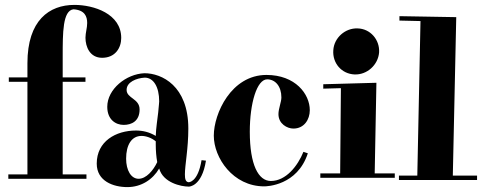

<svg xmlns="http://www.w3.org/2000/svg" viewBox="-20 -725 1968 784"><path d="M284 -705C181 -705 92 -642 92 -467V-409H16V-391H92V-13H14V5H333V-13H236V-391H329V-409H236V-496C236 -591 236 -682 280 -687C326 -684 336 -658 336 -631C336 -611 329 -591 329 -571C329 -534 347 -489 397 -489C451 -489 475 -530 475 -570C475 -669 363 -705 284 -705Z M749 19C738 17 735 6 735 -13C735 -51 749 -118 749 -200C749 -375 640 -426 570 -426C495 -423 418 -361 418 -289C418 -236 453 -215 485 -215C517 -215 550 -230 550 -278C550 -323 497 -323 497 -358C497 -390 537 -406 571 -408C607 -408 630 -370 630 -311C630 -306 629 -300 626 -266C623 -238 617 -203 616 -170C589 -186 563 -192 535 -192C453 -192 375 -148 375 -57C375 15 443 39 500 39C557 39 604 8 630 -37C646 21 719 37 751 37C751 37 804 38 821 -69L803 -71C788 20 751 19 751 19ZM622 -63C606 -29 577 5 546 5C515 5 495 -30 495 -77C495 -133 517 -170 558 -170C575 -170 598 -163 616 -148V-135C616 -110 618 -85 622 -63Z M1245 -275C1245 -341 1186 -419 1068 -419C924 -419 853 -261 853 -171C853 -81 931 36 1059 36C1069 36 1194 33 1237 -99L1219 -105C1196 -48 1148 14 1086 14C1035 14 1000 -52 1000 -187C1000 -304 1029 -401 1071 -401C1104 -401 1129 -373 1129 -327C1129 -309 1117 -281 1117 -259C1117 -219 1153 -200 1178 -200C1222 -200 1245 -237 1245 -275Z M1300 -363 1372 -365 1369 -17H1288V1H1592V-17H1510L1517 -387L1300 -381ZM1528 -511C1531 -563 1492 -608 1440 -609C1390 -611 1344 -571 1341 -520C1337 -467 1375 -423 1428 -421C1479 -419 1524 -460 1528 -511Z M1609 10H1928V-8H1829L1843 -655L1611 -659V-641L1697 -639L1684 -8H1609Z"/></svg>

Font: Purple Purse
Style: Regular
Weight: 400
Designer: Astigmatic (AOETI)
Foundry: Astigmatic (AOETI)
Version: Version 1.000